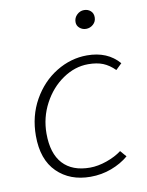

<svg xmlns="http://www.w3.org/2000/svg" viewBox="-85 -810 677 885"><g transform="rotate(-10 253.0 -368.0)"><path d="M51 -216Q51 -309 93 -383.5Q135 -458 203 -499.5Q271 -541 347 -541Q443 -541 497 -478L469 -451Q443 -477 414.5 -488.5Q386 -500 345 -500Q283 -500 226.5 -461.5Q170 -423 135.5 -358Q101 -293 101 -218Q101 -125 145 -77Q189 -29 272 -29Q309 -29 350.5 -43.5Q392 -58 421 -80L446 -51Q412 -22 365.5 -4.5Q319 13 267 13Q171 13 111 -46Q51 -105 51 -216ZM322 -701Q322 -721 336.5 -735Q351 -749 370 -749Q388 -749 400.5 -738Q413 -727 413 -708Q413 -688 398.5 -675Q384 -662 365 -662Q348 -662 335 -673Q322 -684 322 -701Z"/></g></svg>

Font: Nebula Sans Light
Style: Regular
Weight: 300
Italic angle: -9°
Designer: Paul D. Hunt for Adobe (as Source Sans)
Foundry: Nebula Entertainment & Broadcasting LLC
Version: Version 1.010